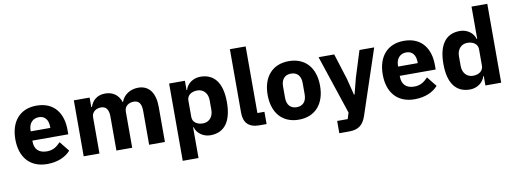

<svg xmlns="http://www.w3.org/2000/svg" viewBox="-70 -1157 4756 1774"><g transform="rotate(-10 2308.5 -270.0)"><path d="M288 12C384 12 461 -21 508 -75L434 -167C401 -133 367 -104 305 -104C226 -104 189 -148 189 -217V-225H526V-269C526 -411 456 -537 282 -537C124 -537 36 -429 36 -263C36 -95 127 12 288 12ZM285 -428C344 -428 373 -385 373 -321V-312H189V-320C189 -385 226 -428 285 -428Z M631 0H779V-340C779 -392 823 -417 866 -417C914 -417 938 -385 938 -317V0H1086V-340C1086 -392 1129 -417 1173 -417C1222 -417 1245 -385 1245 -317V0H1393V-329C1393 -461 1337 -537 1236 -537C1156 -537 1095 -490 1076 -431H1073C1050 -500 998 -537 926 -537C848 -537 804 -492 785 -436H779V-525H631Z M1525 -525V200H1673V-88H1678C1693 -31 1751 12 1819 12C1952 12 2021 -85 2021 -263C2021 -441 1952 -537 1819 -537C1751 -537 1693 -495 1678 -437H1673V-525ZM1770 -108C1714 -108 1673 -137 1673 -185V-340C1673 -388 1714 -417 1770 -417C1826 -417 1867 -374 1867 -308V-217C1867 -151 1826 -108 1770 -108Z M2280 0H2347V-115H2281V-740H2133V-144C2133 -51 2179 0 2280 0Z M2649 12C2803 12 2895 -94 2895 -263C2895 -432 2803 -537 2649 -537C2495 -537 2403 -432 2403 -263C2403 -94 2495 12 2649 12ZM2649 -105C2591 -105 2557 -143 2557 -209V-316C2557 -382 2591 -420 2649 -420C2707 -420 2741 -382 2741 -316V-209C2741 -143 2707 -105 2649 -105Z M3311 -525 3234 -280 3195 -128H3189L3151 -280L3074 -525H2927L3111 27L3093 85H2994V200H3086C3176 200 3220 162 3247 81L3449 -525Z M3735 12C3831 12 3908 -21 3955 -75L3881 -167C3848 -133 3814 -104 3752 -104C3673 -104 3636 -148 3636 -217V-225H3973V-269C3973 -411 3903 -537 3729 -537C3571 -537 3483 -429 3483 -263C3483 -95 3574 12 3735 12ZM3732 -428C3791 -428 3820 -385 3820 -321V-312H3636V-320C3636 -385 3673 -428 3732 -428Z M4400 -88V0H4548V-740H4400V-437H4395C4380 -495 4322 -537 4254 -537C4121 -537 4052 -441 4052 -263C4052 -85 4121 12 4254 12C4322 12 4380 -31 4395 -88ZM4303 -108C4247 -108 4206 -151 4206 -217V-308C4206 -374 4247 -417 4303 -417C4359 -417 4400 -388 4400 -340V-185C4400 -137 4359 -108 4303 -108Z"/></g></svg>

Font: Braiins Sans
Style: Bold
Weight: 700
Designer: Mike Abbink, Paul van der Laan, Pieter van Rosmalen, Jiri Chlebus, Lubos Buracinsky
Foundry: Bold Monday, Sudetype
Version: Version 1.000;hotconv 1.0.109;makeotfexe 2.5.65596